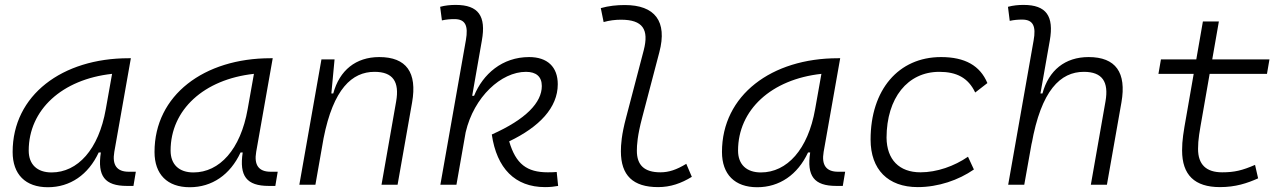

<svg xmlns="http://www.w3.org/2000/svg" viewBox="-20 -763 5313 793"><path d="M177.7 10.3C269.5 10.3 344.7 -41 387.7 -133.3H396.5C381.8 -36.1 412.1 4.9 504.4 4.9H531.2L541 -53.7H511.7C461.9 -53.7 442.9 -82 452.1 -135.7L520.5 -522.5H511.2C237.3 -522.5 32.2 -370.1 32.2 -135.3C32.2 -43 85 10.3 177.7 10.3ZM192.9 -50.8C133.8 -50.8 98.6 -83.5 98.6 -141.1C98.6 -309.6 236.3 -435.5 442.9 -458L417 -312.5C387.7 -145.5 300.8 -50.8 192.9 -50.8Z M763.7 10.3C855.5 10.3 930.7 -41 973.6 -133.3H982.4C967.8 -36.1 998 4.9 1090.3 4.9H1117.2L1127 -53.7H1097.7C1047.9 -53.7 1028.8 -82 1038.1 -135.7L1106.4 -522.5H1097.2C823.2 -522.5 618.2 -370.1 618.2 -135.3C618.2 -43 670.9 10.3 763.7 10.3ZM778.8 -50.8C719.7 -50.8 684.6 -83.5 684.6 -141.1C684.6 -309.6 822.3 -435.5 1028.8 -458L1002.9 -312.5C973.6 -145.5 886.7 -50.8 778.8 -50.8Z M1216.3 0H1282.7L1316.4 -191.9C1356.9 -396.5 1434.1 -466.3 1526.9 -466.3C1603 -466.3 1630.4 -425.3 1616.2 -344.2L1555.7 0H1622.1L1682.1 -340.3C1703.6 -463.4 1658.7 -527.3 1546.4 -527.3C1449.7 -527.3 1382.3 -472.7 1356.4 -377H1348.6L1361.8 -517.6H1307.6Z M2231 9.8C2253.4 9.8 2269 7.8 2285.2 4.9L2279.3 -52.7C2268.1 -51.8 2260.3 -51.3 2242.7 -51.3C2156.2 -51.3 2110.4 -85.4 2083 -179.2C2207.5 -238.8 2283.7 -318.4 2283.7 -415C2283.7 -486.8 2240.7 -527.3 2165.5 -527.3C2054.2 -527.3 1974.6 -457 1938 -367.2H1930.2L1970.2 -595.7C1988.3 -696.3 1956.5 -742.7 1862.3 -742.7C1840.8 -742.7 1818.8 -740.7 1797.9 -734.9L1805.2 -678.7C1822.3 -682.6 1839.8 -684.1 1856.9 -684.1C1902.3 -684.1 1914.6 -656.7 1904.3 -597.7L1798.8 0H1865.2L1903.3 -216.8C1937.5 -363.3 2050.3 -466.3 2152.3 -466.3C2194.8 -466.3 2217.8 -446.3 2217.8 -407.7C2217.8 -339.8 2152.8 -270.5 2011.2 -207.5C2031.7 -67.4 2107.4 9.8 2231 9.8Z M2698.2 9.8C2749.5 9.8 2793.9 -5.9 2837.4 -32.7L2814.5 -86.4C2774.4 -62 2742.7 -51.3 2707.5 -51.3C2641.6 -51.3 2609.9 -80.6 2610.4 -141.6C2610.4 -162.1 2612.3 -202.1 2632.3 -277.3L2703.1 -546.9C2737.3 -675.3 2684.6 -742.2 2560.5 -742.2C2527.3 -742.2 2494.1 -738.8 2461.4 -729.5L2473.1 -671.9C2497.1 -678.7 2521.5 -681.6 2544.9 -681.6C2634.8 -681.6 2661.1 -641.6 2638.7 -555.2L2565.9 -277.3C2546.9 -206.1 2544.4 -165 2544.4 -138.2C2544.4 -38.6 2594.2 9.8 2698.2 9.8Z M3107.4 10.3C3199.2 10.3 3274.4 -41 3317.4 -133.3H3326.2C3311.5 -36.1 3341.8 4.9 3434.1 4.9H3460.9L3470.7 -53.7H3441.4C3391.6 -53.7 3372.6 -82 3381.8 -135.7L3450.2 -522.5H3440.9C3167 -522.5 2961.9 -370.1 2961.9 -135.3C2961.9 -43 3014.6 10.3 3107.4 10.3ZM3122.6 -50.8C3063.5 -50.8 3028.3 -83.5 3028.3 -141.1C3028.3 -309.6 3166 -435.5 3372.6 -458L3346.7 -312.5C3317.4 -145.5 3230.5 -50.8 3122.6 -50.8Z M3781.7 -51.3C3693.8 -51.3 3642.6 -104 3641.6 -194.3C3642.1 -358.4 3728.5 -466.3 3859.4 -466.3C3930.7 -466.3 3979 -441.9 4007.8 -380.9L4058.1 -419.9C4027.8 -492.2 3965.3 -527.3 3866.7 -527.3C3690.9 -527.3 3575.7 -392.1 3575.7 -186.5C3575.7 -63 3647.5 9.8 3770.5 9.8C3855 9.8 3939 -19 4002.4 -63L3978 -115.7C3921.4 -76.7 3849.6 -51.3 3781.7 -51.3Z M4485.4 0H4551.8L4611.8 -340.3C4633.3 -463.4 4588.4 -527.3 4476.1 -527.3C4378.9 -527.3 4311.5 -472.7 4285.6 -377H4277.3L4315.9 -595.7C4333.5 -696.3 4301.8 -742.7 4207.5 -742.7C4186 -742.7 4164.6 -740.7 4143.1 -734.9L4150.4 -676.8C4167.5 -680.7 4184.6 -682.1 4201.7 -682.1C4247.1 -682.1 4259.8 -654.8 4249 -595.7L4144 0H4210.4L4242.2 -178.2L4240.7 -167.5C4280.3 -391.1 4360.4 -466.3 4456.5 -466.3C4532.7 -466.3 4560.1 -425.3 4545.9 -344.2Z M5018.6 9.8C5083.5 9.8 5131.3 -6.3 5176.3 -26.4L5163.6 -82C5110.8 -59.1 5078.6 -51.3 5027.8 -51.3C4961.9 -51.3 4928.2 -83.5 4928.2 -147.9C4928.2 -188 4934.1 -217.3 4946.3 -287.1L4976.1 -458H5212.9L5223.1 -517.6H4986.8L5014.2 -674.3H4948.2L4920.9 -517.6H4774.9L4764.6 -458H4910.2L4880.4 -287.1C4867.7 -215.8 4862.3 -184.1 4862.3 -141.6C4862.3 -40.5 4914.1 9.8 5018.6 9.8Z"/></svg>

Font: Cascadia Mono NF Light
Style: Italic
Weight: 300
Italic angle: -10°
Monospace: yes
Designer: Aaron Bell
Foundry: Saja Typeworks
Version: Version 2404.023